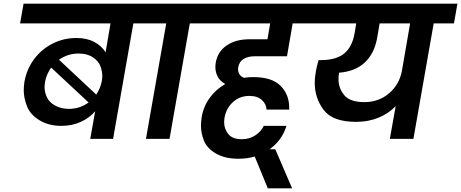

<svg xmlns="http://www.w3.org/2000/svg" viewBox="-20 -760 2524 1051"><path d="M839 -740 820 -632H710L599 0H474L501 -151Q469 -114 421.5 -92.5Q374 -71 316 -71Q247 -71 196.5 -101.5Q146 -132 128 -177.5Q110 -223 110 -266Q110 -289 114 -314Q127 -384 168 -438Q209 -492 269 -522Q329 -552 398 -552Q455 -552 495 -531Q535 -510 558 -474L585 -632H90L109 -740ZM410 -467Q351 -467 303 -433L507 -242Q530 -278 537 -315Q540 -330 540 -344Q540 -368 530 -396.5Q520 -425 489 -446Q458 -467 410 -467ZM227 -314Q224 -298 224 -283Q224 -256 236.5 -228Q249 -200 282 -182Q315 -164 357 -164Q417 -164 465 -199L260 -390Q235 -355 227 -314Z M779 0 890 -632H779L798 -740H1149L1130 -632H1019L908 0Z M1374 -452Q1339 -452 1314.5 -438Q1290 -424 1284 -392Q1283 -387 1283 -381Q1283 -368 1290 -355Q1297 -342 1315 -334Q1337 -338 1366 -338Q1469 -338 1516 -290Q1563 -242 1563 -172Q1563 -166 1563 -160H1439Q1438 -190 1413.5 -212.5Q1389 -235 1345 -235Q1293 -235 1256 -202Q1219 -169 1209 -116Q1207 -102 1207 -90Q1207 -55 1229.5 -26.5Q1252 2 1304 2Q1346 2 1378 -19.5Q1410 -41 1424 -71H1548Q1524 9 1453 59Q1382 109 1285 109Q1211 109 1161.5 80Q1112 51 1096 9Q1080 -33 1080 -71Q1080 -94 1084 -119Q1094 -178 1128 -224.5Q1162 -271 1213 -300Q1181 -319 1170 -343.5Q1159 -368 1159 -391Q1159 -404 1161 -417Q1171 -477 1220.5 -511Q1270 -545 1344 -545H1444L1459 -632H1088L1107 -740H1734L1715 -632H1582L1551 -452Z M1446 271 1358 57H1487L1579 271Z M2465 -632H2354L2243 0H2114L2146 -179Q2108 -139 2052.5 -116Q1997 -93 1929 -93Q1801 -93 1752 -158Q1703 -223 1703 -305Q1703 -338 1710 -375Q1713 -393 1724 -431H1736Q1820 -431 1864 -467Q1908 -503 1921 -578L1930 -632H1674L1693 -740H2484ZM2225 -632H2058L2045 -555Q2030 -468 1977.5 -418.5Q1925 -369 1836 -362Q1833 -343 1833 -326Q1833 -277 1864.5 -239Q1896 -201 1975 -201Q2053 -201 2109.5 -249Q2166 -297 2180 -372Z"/></svg>

Font: Fz Poppins SemBd
Style: Italic
Weight: 600
Italic angle: -10°
Designer: Ninad Kale (Devanagari), Jonny Pinhorn (Latin)
Foundry: Indian Type Foundry
Version: Vit hóa bi Vntype.Com & FontZin.Com